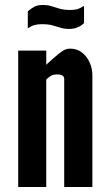

<svg xmlns="http://www.w3.org/2000/svg" viewBox="-20 -750 432 770"><path d="M53 0H165.5V-431Q179.5 -444.5 188.5 -448Q197.5 -451.5 208.5 -451.5Q237.5 -451.5 237.5 -433.5V0H350.5V-448Q350.5 -474.5 339.8 -499Q329 -523.5 309 -539.2Q289 -555 261 -555Q251 -555 241.5 -551.2Q232 -547.5 215 -534Q198 -520.5 165.5 -490.5V-547H53ZM91.5 -636.5Q107 -646.5 119.2 -649.8Q131.5 -653 148 -653Q174 -653 191 -648.2Q208 -643.5 222.8 -638.8Q237.5 -634 257 -634Q293.5 -634 317 -657.5V-726.5Q299 -715 286.5 -712.5Q274 -710 264.5 -710Q237 -710 219.5 -715Q202 -720 187.2 -725Q172.5 -730 152.5 -730Q129 -730 116 -722.2Q103 -714.5 91.5 -704.5Z"/></svg>

Font: League Gothic SemiExpanded
Style: Regular
Weight: 400
Width: 6
Designer: The League of Moveable Type
Version: Version 1.600; ttfautohint (v1.8.3)